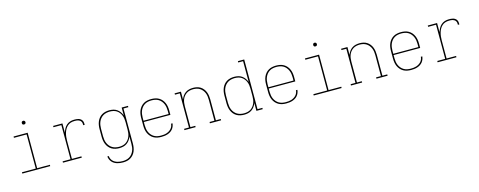

<svg xmlns="http://www.w3.org/2000/svg" viewBox="-35 -1597 6669 2673"><g transform="rotate(-15 3300.0 -261.0)"><path d="M99 0V-19H298V-511H115V-530H318V-19H501V0ZM300 -654Q295 -654 289.5 -655.5Q284 -657 280.5 -660.5Q277 -664 275.5 -669.5Q274 -675 274 -680Q274 -685 275.5 -690.5Q277 -696 280.5 -699.5Q284 -703 289.5 -705Q295 -707 300 -707Q305 -707 310.5 -705Q316 -703 319.5 -699.5Q323 -696 325 -690.5Q327 -685 327 -680Q327 -675 325 -669.5Q323 -664 319.5 -660.5Q316 -657 310.5 -655.5Q305 -654 300 -654Z M685 0V-19H799V-511H685V-530H819V-398Q828 -426 842 -452.5Q856 -479 878 -499Q900 -519 929 -528.5Q958 -538 988 -538Q1004 -538 1020 -537Q1036 -536 1051.5 -531.5Q1067 -527 1080.5 -517.5Q1094 -508 1102 -494Q1110 -480 1112 -464Q1114 -448 1114 -431H1093Q1093 -445 1091.5 -458.5Q1090 -472 1083 -483.5Q1076 -495 1065 -502.5Q1054 -510 1041 -514Q1028 -518 1014.5 -518.5Q1001 -519 988 -519Q960 -519 933.5 -510.5Q907 -502 887 -483.5Q867 -465 853.5 -440.5Q840 -416 832.5 -389.5Q825 -363 822 -335.5Q819 -308 819 -281V-19H956V0Z M1496 213Q1474 213 1452.5 210.5Q1431 208 1410 201.5Q1389 195 1370 183.5Q1351 172 1337 155.5Q1323 139 1314.5 118.5Q1306 98 1304 76H1325Q1326 96 1334 114Q1342 132 1355 146Q1368 160 1385 169.5Q1402 179 1420.5 184.5Q1439 190 1458 192Q1477 194 1496 194Q1521 194 1546 188.5Q1571 183 1592.5 170Q1614 157 1630 137Q1646 117 1656 93.5Q1666 70 1669.5 45Q1673 20 1673 -5V-113Q1663 -85 1646 -61.5Q1629 -38 1605.5 -21.5Q1582 -5 1553.5 1.5Q1525 8 1496 8Q1468 8 1440.5 2Q1413 -4 1389 -18Q1365 -32 1347 -53.5Q1329 -75 1318 -101Q1307 -127 1302.5 -154.5Q1298 -182 1298 -210V-320Q1298 -348 1302.5 -375.5Q1307 -403 1318 -429Q1329 -455 1347 -476.5Q1365 -498 1389 -512Q1413 -526 1440.5 -532Q1468 -538 1496 -538Q1525 -538 1553.5 -531.5Q1582 -525 1605.5 -508.5Q1629 -492 1646 -468.5Q1663 -445 1673 -417V-530H1764V-511H1694V-5Q1694 23 1689.5 50.5Q1685 78 1674.5 104Q1664 130 1645.5 151.5Q1627 173 1603 187.5Q1579 202 1551.5 207.5Q1524 213 1496 213ZM1499 -11Q1524 -11 1549 -16.5Q1574 -22 1595 -35.5Q1616 -49 1631.5 -69Q1647 -89 1656.5 -112Q1666 -135 1669.5 -160Q1673 -185 1673 -210V-320Q1673 -345 1669.5 -370Q1666 -395 1656.5 -418Q1647 -441 1631.5 -461Q1616 -481 1595 -494.5Q1574 -508 1549 -513.5Q1524 -519 1499 -519Q1474 -519 1448.5 -513.5Q1423 -508 1401.5 -495Q1380 -482 1363.5 -462.5Q1347 -443 1337 -419.5Q1327 -396 1323 -370.5Q1319 -345 1319 -320V-210Q1319 -185 1323 -159.5Q1327 -134 1337 -110.5Q1347 -87 1363.5 -67.5Q1380 -48 1401.5 -35Q1423 -22 1448.5 -16.5Q1474 -11 1499 -11Z M2101 8Q2073 8 2045 2.5Q2017 -3 1992.5 -17Q1968 -31 1949 -52.5Q1930 -74 1918.5 -100Q1907 -126 1902.5 -154Q1898 -182 1898 -210V-320Q1898 -348 1902.5 -376Q1907 -404 1918.5 -430Q1930 -456 1948.5 -477.5Q1967 -499 1991.5 -513Q2016 -527 2044 -532.5Q2072 -538 2100 -538Q2128 -538 2156 -532.5Q2184 -527 2208.5 -513Q2233 -499 2251.5 -477.5Q2270 -456 2281.5 -430Q2293 -404 2297.5 -376Q2302 -348 2302 -320V-256H1919V-210Q1919 -184 1923 -159Q1927 -134 1937 -110.5Q1947 -87 1964 -67Q1981 -47 2003 -34Q2025 -21 2050.5 -16Q2076 -11 2101 -11Q2121 -11 2141.5 -13Q2162 -15 2181 -21Q2200 -27 2217.5 -37.5Q2235 -48 2248.5 -62.5Q2262 -77 2270 -96Q2278 -115 2279 -135H2300Q2298 -113 2289.5 -91.5Q2281 -70 2266.5 -52.5Q2252 -35 2232.5 -23Q2213 -11 2191 -4Q2169 3 2146.5 5.5Q2124 8 2101 8ZM1919 -274H2281V-320Q2281 -345 2277 -370.5Q2273 -396 2263 -419.5Q2253 -443 2236.5 -463Q2220 -483 2198 -496Q2176 -509 2150.5 -514Q2125 -519 2100 -519Q2075 -519 2049.5 -514Q2024 -509 2002 -496Q1980 -483 1963.5 -463Q1947 -443 1937 -419.5Q1927 -396 1923 -370.5Q1919 -345 1919 -320Z M2436 0V-19H2506V-511H2436V-530H2527V-417Q2537 -445 2553.5 -468.5Q2570 -492 2594 -508.5Q2618 -525 2646.5 -531.5Q2675 -538 2703 -538Q2731 -538 2758 -532Q2785 -526 2808 -511.5Q2831 -497 2848.5 -475Q2866 -453 2876 -427.5Q2886 -402 2890 -374.5Q2894 -347 2894 -320V-19H2964V0H2803V-19H2873V-320Q2873 -345 2869.5 -370Q2866 -395 2857 -418Q2848 -441 2832 -461Q2816 -481 2795 -494.5Q2774 -508 2749.5 -513.5Q2725 -519 2700 -519Q2675 -519 2650.5 -513.5Q2626 -508 2605 -494.5Q2584 -481 2568 -461Q2552 -441 2543 -418Q2534 -395 2530.5 -370Q2527 -345 2527 -320V-19H2597V0Z M3296 8Q3268 8 3240.5 2Q3213 -4 3189 -18Q3165 -32 3147 -53.5Q3129 -75 3118 -101Q3107 -127 3102.5 -154.5Q3098 -182 3098 -210V-320Q3098 -348 3102.5 -375.5Q3107 -403 3118 -429Q3129 -455 3147 -476.5Q3165 -498 3189 -512Q3213 -526 3240.5 -532Q3268 -538 3296 -538Q3325 -538 3353.5 -531.5Q3382 -525 3405.5 -508.5Q3429 -492 3446 -468.5Q3463 -445 3473 -417V-716H3403V-735H3494V-19H3564V0H3473V-113Q3463 -85 3446 -61.5Q3429 -38 3405.5 -21.5Q3382 -5 3353.5 1.5Q3325 8 3296 8ZM3299 -11Q3324 -11 3349 -16.5Q3374 -22 3395 -35.5Q3416 -49 3431.5 -69Q3447 -89 3456.5 -112Q3466 -135 3469.5 -160Q3473 -185 3473 -210V-320Q3473 -345 3469.5 -370Q3466 -395 3456.5 -418Q3447 -441 3431.5 -461Q3416 -481 3395 -494.5Q3374 -508 3349 -513.5Q3324 -519 3299 -519Q3274 -519 3248.5 -513.5Q3223 -508 3201.5 -495Q3180 -482 3163.5 -462.5Q3147 -443 3137 -419.5Q3127 -396 3123 -370.5Q3119 -345 3119 -320V-210Q3119 -185 3123 -159.5Q3127 -134 3137 -110.5Q3147 -87 3163.5 -67.5Q3180 -48 3201.5 -35Q3223 -22 3248.5 -16.5Q3274 -11 3299 -11Z M3901 8Q3873 8 3845 2.5Q3817 -3 3792.5 -17Q3768 -31 3749 -52.5Q3730 -74 3718.5 -100Q3707 -126 3702.5 -154Q3698 -182 3698 -210V-320Q3698 -348 3702.5 -376Q3707 -404 3718.5 -430Q3730 -456 3748.5 -477.5Q3767 -499 3791.5 -513Q3816 -527 3844 -532.5Q3872 -538 3900 -538Q3928 -538 3956 -532.5Q3984 -527 4008.5 -513Q4033 -499 4051.5 -477.5Q4070 -456 4081.5 -430Q4093 -404 4097.5 -376Q4102 -348 4102 -320V-256H3719V-210Q3719 -184 3723 -159Q3727 -134 3737 -110.5Q3747 -87 3764 -67Q3781 -47 3803 -34Q3825 -21 3850.5 -16Q3876 -11 3901 -11Q3921 -11 3941.5 -13Q3962 -15 3981 -21Q4000 -27 4017.5 -37.5Q4035 -48 4048.5 -62.5Q4062 -77 4070 -96Q4078 -115 4079 -135H4100Q4098 -113 4089.5 -91.5Q4081 -70 4066.5 -52.5Q4052 -35 4032.5 -23Q4013 -11 3991 -4Q3969 3 3946.5 5.5Q3924 8 3901 8ZM3719 -274H4081V-320Q4081 -345 4077 -370.5Q4073 -396 4063 -419.5Q4053 -443 4036.5 -463Q4020 -483 3998 -496Q3976 -509 3950.5 -514Q3925 -519 3900 -519Q3875 -519 3849.5 -514Q3824 -509 3802 -496Q3780 -483 3763.5 -463Q3747 -443 3737 -419.5Q3727 -396 3723 -370.5Q3719 -345 3719 -320Z M4299 0V-19H4498V-511H4315V-530H4518V-19H4701V0ZM4500 -654Q4495 -654 4489.5 -655.5Q4484 -657 4480.5 -660.5Q4477 -664 4475.5 -669.5Q4474 -675 4474 -680Q4474 -685 4475.5 -690.5Q4477 -696 4480.5 -699.5Q4484 -703 4489.5 -705Q4495 -707 4500 -707Q4505 -707 4510.5 -705Q4516 -703 4519.5 -699.5Q4523 -696 4525 -690.5Q4527 -685 4527 -680Q4527 -675 4525 -669.5Q4523 -664 4519.5 -660.5Q4516 -657 4510.5 -655.5Q4505 -654 4500 -654Z M4836 0V-19H4906V-511H4836V-530H4927V-417Q4937 -445 4953.5 -468.5Q4970 -492 4994 -508.5Q5018 -525 5046.5 -531.5Q5075 -538 5103 -538Q5131 -538 5158 -532Q5185 -526 5208 -511.5Q5231 -497 5248.5 -475Q5266 -453 5276 -427.5Q5286 -402 5290 -374.5Q5294 -347 5294 -320V-19H5364V0H5203V-19H5273V-320Q5273 -345 5269.5 -370Q5266 -395 5257 -418Q5248 -441 5232 -461Q5216 -481 5195 -494.5Q5174 -508 5149.5 -513.5Q5125 -519 5100 -519Q5075 -519 5050.5 -513.5Q5026 -508 5005 -494.5Q4984 -481 4968 -461Q4952 -441 4943 -418Q4934 -395 4930.5 -370Q4927 -345 4927 -320V-19H4997V0Z M5701 8Q5673 8 5645 2.5Q5617 -3 5592.5 -17Q5568 -31 5549 -52.5Q5530 -74 5518.5 -100Q5507 -126 5502.5 -154Q5498 -182 5498 -210V-320Q5498 -348 5502.5 -376Q5507 -404 5518.5 -430Q5530 -456 5548.5 -477.5Q5567 -499 5591.5 -513Q5616 -527 5644 -532.5Q5672 -538 5700 -538Q5728 -538 5756 -532.5Q5784 -527 5808.5 -513Q5833 -499 5851.5 -477.5Q5870 -456 5881.5 -430Q5893 -404 5897.5 -376Q5902 -348 5902 -320V-256H5519V-210Q5519 -184 5523 -159Q5527 -134 5537 -110.5Q5547 -87 5564 -67Q5581 -47 5603 -34Q5625 -21 5650.5 -16Q5676 -11 5701 -11Q5721 -11 5741.5 -13Q5762 -15 5781 -21Q5800 -27 5817.5 -37.5Q5835 -48 5848.5 -62.5Q5862 -77 5870 -96Q5878 -115 5879 -135H5900Q5898 -113 5889.5 -91.5Q5881 -70 5866.5 -52.5Q5852 -35 5832.5 -23Q5813 -11 5791 -4Q5769 3 5746.5 5.5Q5724 8 5701 8ZM5519 -274H5881V-320Q5881 -345 5877 -370.5Q5873 -396 5863 -419.5Q5853 -443 5836.5 -463Q5820 -483 5798 -496Q5776 -509 5750.5 -514Q5725 -519 5700 -519Q5675 -519 5649.5 -514Q5624 -509 5602 -496Q5580 -483 5563.5 -463Q5547 -443 5537 -419.5Q5527 -396 5523 -370.5Q5519 -345 5519 -320Z M6085 0V-19H6199V-511H6085V-530H6219V-398Q6228 -426 6242 -452.5Q6256 -479 6278 -499Q6300 -519 6329 -528.5Q6358 -538 6388 -538Q6404 -538 6420 -537Q6436 -536 6451.5 -531.5Q6467 -527 6480.5 -517.5Q6494 -508 6502 -494Q6510 -480 6512 -464Q6514 -448 6514 -431H6493Q6493 -445 6491.5 -458.5Q6490 -472 6483 -483.5Q6476 -495 6465 -502.5Q6454 -510 6441 -514Q6428 -518 6414.5 -518.5Q6401 -519 6388 -519Q6360 -519 6333.5 -510.5Q6307 -502 6287 -483.5Q6267 -465 6253.5 -440.5Q6240 -416 6232.5 -389.5Q6225 -363 6222 -335.5Q6219 -308 6219 -281V-19H6356V0Z"/></g></svg>

Font: Iosevka Curly Slab ThEx
Style: Regular
Weight: 100
Width: 7
Monospace: yes
Designer: Belleve Invis
Foundry: Belleve Invis
Version: Version 11.1.0; ttfautohint (v1.8.3)